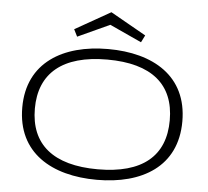

<svg xmlns="http://www.w3.org/2000/svg" viewBox="-59 -942 1101 1018"><g transform="rotate(5 492.0 -433.0)"><path d="M918 -335C918 -576 733 -683 493 -683C254 -683 66 -575 66 -335C66 -94 252 13 493 13C733 13 918 -94 918 -335ZM851 -335C851 -145 731 -43 493 -43C255 -43 133 -145 133 -335C133 -523 255 -627 493 -627C731 -627 851 -525 851 -335ZM682 -772 493 -879 304 -772 323 -734 493 -812 663 -734Z"/></g></svg>

Font: Stint Ultra Expanded
Style: Regular
Weight: 400
Width: 7
Designer: Astigmatic (AOETI)
Foundry: Astigmatic (AOETI)
Version: Version 1.000